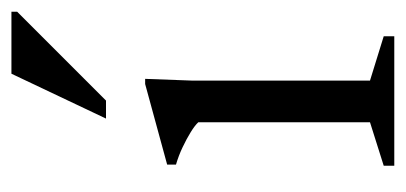

<svg xmlns="http://www.w3.org/2000/svg" viewBox="-207 -503 710 336"><g transform="rotate(-90 148.0 -335.0)"><path d="M178 -436 175 -355V-42.5L252.5 -18.5V0H26V-18.5L102 -42.5V-343Q96.5 -349 84.8 -356.2Q73 -363.5 58.2 -370.5Q43.5 -377.5 28 -382V-397.5L169 -436ZM108.5 -504.5 187 -670H295.5V-660L140 -504.5Z"/></g></svg>

Font: Newsreader 16pt
Style: Regular
Weight: 400
Designer: Hugues Gentile
Foundry: Production Type
Version: Version 1.003